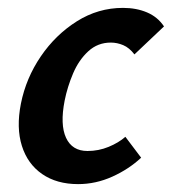

<svg xmlns="http://www.w3.org/2000/svg" viewBox="-20 -454 436 487"><path d="M178 13Q124 13 87 -12.5Q50 -38 35.5 -84Q21 -130 33 -191Q46 -256 83.5 -311Q121 -366 175 -400Q229 -434 292 -434Q326 -434 353 -422.5Q380 -411 396 -387L321 -316Q308 -333 292.5 -339.5Q277 -346 261 -346Q228 -346 204 -324Q180 -302 165.5 -268Q151 -234 144 -199Q132 -138 147.5 -104.5Q163 -71 202 -71Q230 -71 255.5 -81.5Q281 -92 298 -107L338 -54Q307 -25 265 -6Q223 13 178 13Z"/></svg>

Font: Ysabeau
Style: Bold Italic
Weight: 700
Italic angle: -12°
Designer: Christian Thalmann (Catharsis Fonts)
Version: Version 2.002